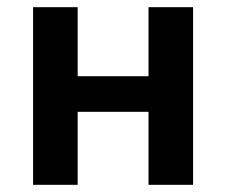

<svg xmlns="http://www.w3.org/2000/svg" viewBox="-20 -514 629 534"><path d="M72 0V-494H196V-302H393V-494H517V0H393V-203H196V0Z"/></svg>

Font: Nunito Sans 10pt SemiCondensed
Style: Bold
Weight: 700
Width: 4
Designer: Vernon Adams
Foundry: Vernon Adams
Version: Version 3.101;gftools[0.9.27]